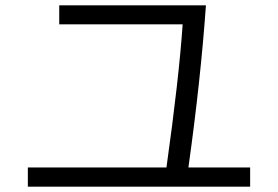

<svg xmlns="http://www.w3.org/2000/svg" viewBox="-20 -727 1039 717"><path d="M201.2 -707H749Q729.5 -429.7 683.6 -101.6H914.1V-29.8H84V-101.6H601.6Q648.4 -435.1 662.1 -636.2H201.2Z"/></svg>

Font: UDEV Gothic 35
Style: Regular
Weight: 400
Version: v2.1.0; ttfautohint (v1.8.4.7-5d5b-dirty) -l 6 -r 45 -G 200 